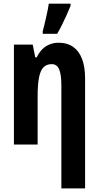

<svg xmlns="http://www.w3.org/2000/svg" viewBox="-20 -791 541 1051"><path d="M301.8 -557.1Q348.1 -557.1 380.1 -534.7Q412.1 -512.2 429 -468.8Q445.8 -425.3 445.8 -361.8V240.2H315.9V-324.2Q315.9 -381.8 304 -410.9Q292 -439.9 263.2 -439.9Q235.4 -439.9 218.3 -422.9Q201.2 -405.8 193.6 -366.9Q186 -328.1 186 -263.2V0H56.2V-546.9H159.2L172.9 -477.1H181.2Q193.4 -502.9 210.9 -520.8Q228.5 -538.6 251.5 -547.9Q274.4 -557.1 301.8 -557.1ZM213.9 -606V-620.1Q216.8 -630.4 221.9 -651.1Q227.1 -671.9 232.4 -695.8Q237.8 -719.7 241.9 -740.2Q246.1 -760.7 247.1 -771H366.2V-758.8Q356.4 -734.9 344.7 -708.7Q333 -682.6 320.1 -656.5Q307.1 -630.4 293 -606Z"/></svg>

Font: Open Sans Condensed
Style: Regular
Weight: 400
Width: 3
Designer: Monotype Design Team
Foundry: Monotype Imaging Inc.
Version: Version 3.000